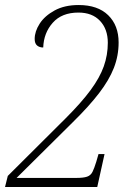

<svg xmlns="http://www.w3.org/2000/svg" viewBox="-24 -744 532 764"><path d="M-4 0 7 -44 238 -274Q300 -336 336.5 -385.5Q373 -435 389 -480Q405 -525 405 -574Q405 -628 374 -661Q343 -694 288 -694Q222 -694 186 -653.5Q150 -613 148 -555Q133 -555 123.5 -563Q114 -571 114 -589Q114 -619 134 -650Q154 -681 193.5 -702.5Q233 -724 289 -724Q365 -724 406.5 -683.5Q448 -643 448 -575Q448 -522 429 -473.5Q410 -425 370 -373Q330 -321 266 -258L42 -36H279Q308 -36 322.5 -41Q337 -46 344 -60Q351 -74 359 -100L368 -131H392L363 0Z"/></svg>

Font: Noto Serif Tamil SemiCondensed ExtraLight
Style: Italic
Weight: 200
Width: 4
Italic angle: -12°
Designer: Indian Type Foundry, Tom Grace, and the Monotype Design Team
Foundry: Monotype Imaging Inc.
Version: Version 2.003; ttfautohint (v1.8.4.7-5d5b)